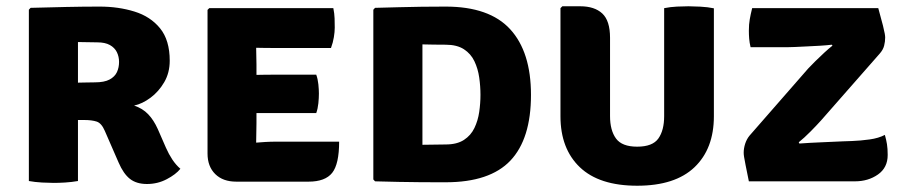

<svg xmlns="http://www.w3.org/2000/svg" viewBox="-20 -577 2882 612"><path d="M521 -383.5Q521 -345 503.5 -315Q486 -285 459.8 -265.5Q433.5 -246 407.5 -240.5Q434.5 -231.5 452.2 -213Q470 -194.5 483 -165.5L509 -106Q518 -85.5 529.5 -68.2Q541 -51 555 -39Q540.5 -21 511.5 -5.8Q482.5 9.5 448.5 9.5Q415 9.5 394.2 -6.8Q373.5 -23 358 -59L314 -160Q303.5 -184.5 288 -189.5Q272.5 -194.5 248 -194.5H159V-312.5Q176.5 -312.5 202 -313Q227.5 -313.5 250.2 -314Q273 -314.5 282.5 -314.5Q312.5 -314.5 329.2 -323.5Q346 -332.5 352.8 -347.2Q359.5 -362 359.5 -379.5Q359.5 -396.5 352.5 -410.8Q345.5 -425 330.2 -433.5Q315 -442 290 -442Q272 -442 259 -442.5Q246 -443 228.5 -443V0Q208.5 3.5 187.2 4.8Q166 6 151 6Q137 6 114 4.8Q91 3.5 72 0V-546L77.5 -552Q138 -553.5 191.2 -554.8Q244.5 -556 297.5 -556Q357.5 -556 408.5 -540.2Q459.5 -524.5 490.2 -486.8Q521 -449 521 -383.5Z M641.5 -545.5 647 -551H796.5V-425Q796.5 -409 797 -398Q797.5 -387 797.5 -371.5V-184Q797.5 -165.5 797 -153.5Q796.5 -141.5 796.5 -123.5V2H733Q690.5 2 666 -22.2Q641.5 -46.5 641.5 -87.5ZM988 -339Q993 -325.5 994.8 -308.2Q996.5 -291 996.5 -279Q996.5 -265 994.8 -247.8Q993 -230.5 988 -216.5H860Q848.5 -216.5 826 -216.5Q803.5 -216.5 780.2 -216.8Q757 -217 742.5 -217.5V-337Q757 -337.5 780.2 -338Q803.5 -338.5 826 -338.8Q848.5 -339 860 -339ZM1042.5 -551Q1046 -534 1046.5 -518.5Q1047 -503 1047 -489Q1047 -475.5 1044.2 -458.5Q1041.5 -441.5 1035 -424H860Q848.5 -424 826 -424.2Q803.5 -424.5 780.2 -425Q757 -425.5 742.5 -426V-551ZM1061 -125.5Q1061 -54 1038.8 -26Q1016.5 2 963.5 2H744.5V-119.5Q773.5 -120.5 791.8 -122Q810 -123.5 826.2 -124.5Q842.5 -125.5 865.5 -125.5Z M1672.5 -274.5Q1672.5 -134.5 1607 -65.2Q1541.5 4 1400.5 4Q1360.5 4 1324.2 3.8Q1288 3.5 1251.5 2.8Q1215 2 1175.5 1L1170 -5V-546L1175.5 -552Q1215 -553 1251.5 -554Q1288 -555 1324.2 -555.5Q1360.5 -556 1400.5 -556Q1540 -556 1606.2 -483.8Q1672.5 -411.5 1672.5 -274.5ZM1511.5 -274.5Q1511.5 -302 1507.5 -330Q1503.5 -358 1492.2 -381.8Q1481 -405.5 1458.8 -420Q1436.5 -434.5 1400.5 -434.5Q1378.5 -434.5 1362.8 -434.8Q1347 -435 1326.5 -435.5V-115.5Q1348 -115.5 1363.2 -116Q1378.5 -116.5 1400.5 -116.5Q1436.5 -116.5 1458.8 -131Q1481 -145.5 1492.2 -169Q1503.5 -192.5 1507.5 -220.2Q1511.5 -248 1511.5 -274.5Z M2255.5 -206.5Q2255.5 -103 2193.8 -44Q2132 15 2011 15Q1890 15 1828.2 -44Q1766.5 -103 1766.5 -206.5V-551L1772.5 -557H1829.5Q1875 -557 1899.8 -534Q1924.5 -511 1924.5 -456.5V-207Q1924.5 -161.5 1943.5 -135.5Q1962.5 -109.5 2011 -109.5Q2060 -109.5 2078.5 -135.5Q2097 -161.5 2097 -207V-551Q2117 -555 2138 -556Q2159 -557 2174.5 -557Q2188.5 -557 2212.5 -555.8Q2236.5 -554.5 2255.5 -550.5Z M2556 -358.5Q2564.5 -367.5 2578.5 -381.5Q2592.5 -395.5 2607.5 -409.2Q2622.5 -423 2633.5 -431.5L2631.5 -434.5Q2614.5 -432.5 2593.2 -431.2Q2572 -430 2551 -429Q2530 -428 2513.5 -427.2Q2497 -426.5 2488.5 -426.5H2372.5Q2369 -441 2368 -453.8Q2367 -466.5 2367 -479Q2367 -499.5 2369.8 -515.2Q2372.5 -531 2377.5 -551H2779.5Q2790 -513.5 2794.5 -495.2Q2799 -477 2800.2 -469.5Q2801.5 -462 2801.5 -457.5Q2801.5 -444.5 2798.2 -431.5Q2795 -418.5 2784 -406L2597 -193Q2584.5 -179 2563.8 -158Q2543 -137 2526 -123.5L2528 -119.5Q2562.5 -122 2599.8 -123.5Q2637 -125 2667 -126.5L2695.5 -127.5Q2723 -128.5 2751.8 -132.5Q2780.5 -136.5 2800.5 -147Q2805 -131.5 2807.2 -117.5Q2809.5 -103.5 2809.5 -83Q2809.5 -42.5 2778.5 -20.8Q2747.5 1 2705 1H2367Q2360 -33.5 2356.5 -51Q2353 -68.5 2351.8 -76.5Q2350.5 -84.5 2350.5 -90Q2350.5 -104 2355.2 -118.8Q2360 -133.5 2369 -144.5Z"/></svg>

Font: Signika SC
Style: Regular
Weight: 300
Designer: Anna Giedryś
Foundry: Anna Giedryś
Version: Version 2.000